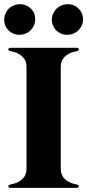

<svg xmlns="http://www.w3.org/2000/svg" viewBox="-30 -905 420 925"><path d="M340.8 -15.6Q335 -16.6 322.3 -20.5Q308.6 -23.4 295.9 -32.2Q282.2 -40 272.5 -54.7Q262.7 -69.3 262.7 -92.8Q262.7 -255.9 262.7 -582Q262.7 -605.5 272.5 -620.1Q282.2 -634.8 295.9 -642.6Q308.6 -651.4 322.3 -654.3Q335 -658.2 340.8 -659.2Q345.7 -659.2 347.7 -662.1Q349.6 -665 349.6 -668Q349.6 -670.9 346.7 -672.9Q344.7 -674.8 339.8 -674.8Q233.4 -674.8 20.5 -674.8Q15.6 -674.8 12.7 -672.9Q10.7 -670.9 9.8 -668Q9.8 -665 12.7 -662.1Q14.6 -659.2 18.6 -659.2Q25.4 -658.2 38.1 -654.3Q50.8 -651.4 64.5 -642.6Q77.1 -634.8 87.9 -620.1Q97.7 -605.5 97.7 -582Q97.7 -418.9 97.7 -92.8Q97.7 -69.3 87.9 -54.7Q77.1 -40 64.5 -32.2Q50.8 -23.4 38.1 -20.5Q25.4 -16.6 18.6 -15.6Q14.6 -14.6 12.7 -12.7Q9.8 -9.8 9.8 -6.8Q10.7 -4.9 12.7 -2Q15.6 0 20.5 0Q127 0 339.8 0Q344.7 0 346.7 -2Q349.6 -4.9 349.6 -6.8Q349.6 -7.8 349.6 -7.8Q349.6 -10.7 347.7 -12.7Q345.7 -14.6 340.8 -15.6ZM139.6 -811.5Q139.6 -796.9 133.8 -783.2Q127.9 -769.5 117.2 -758.8Q107.4 -749 93.8 -743.2Q79.1 -737.3 63.5 -737.3Q47.9 -737.3 34.2 -743.2Q20.5 -749 10.7 -758.8Q1 -768.6 -4.9 -782.2Q-9.8 -794.9 -9.8 -810.5Q-9.8 -825.2 -3.9 -838.9Q2 -852.5 11.7 -863.3Q22.5 -873 36.1 -878.9Q50.8 -884.8 66.4 -884.8Q82 -884.8 95.7 -878.9Q109.4 -873 119.1 -863.3Q128.9 -853.5 134.8 -840.8Q139.6 -827.1 139.6 -811.5ZM370.1 -811.5Q370.1 -796.9 364.3 -783.2Q358.4 -769.5 347.7 -758.8Q337.9 -749 323.2 -743.2Q309.6 -737.3 293.9 -737.3Q277.3 -737.3 263.7 -743.2Q251 -749 240.2 -758.8Q231.4 -768.6 225.6 -782.2Q219.7 -794.9 219.7 -810.5Q219.7 -825.2 225.6 -838.9Q232.4 -852.5 242.2 -863.3Q252.9 -873 266.6 -878.9Q280.3 -884.8 296.9 -884.8Q312.5 -884.8 326.2 -878.9Q339.8 -873 348.6 -863.3Q359.4 -853.5 364.3 -840.8Q370.1 -827.1 370.1 -811.5Z"/></svg>

Font: Mermaid
Style: Bold
Weight: 400
Designer: Scott Simpson
Version: Version 1.001